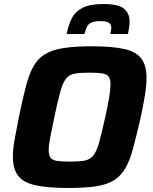

<svg xmlns="http://www.w3.org/2000/svg" viewBox="-20 -926 760 954"><path d="M319 8Q214 8 154 -6Q94 -20 69 -54Q44 -88 44 -148Q44 -185 53 -235Q62 -285 75 -350Q93 -436 108.5 -496Q124 -556 145.5 -595Q167 -634 202.5 -656Q238 -678 294 -687Q350 -696 435 -696Q540 -696 599.5 -682Q659 -668 683.5 -633.5Q708 -599 708 -539Q708 -501 700 -452Q692 -403 678 -338Q658 -252 642 -191.5Q626 -131 604 -92Q582 -53 547.5 -31Q513 -9 458 -0.5Q403 8 319 8ZM329 -123Q374 -123 400.5 -128Q427 -133 443.5 -153Q460 -173 472.5 -218Q485 -263 503 -344Q516 -403 522.5 -442.5Q529 -482 529 -507Q529 -535 518.5 -547Q508 -559 484.5 -562Q461 -565 423 -565Q377 -565 350.5 -560Q324 -555 308 -535Q292 -515 279.5 -470Q267 -425 250 -344Q237 -283 229.5 -243.5Q222 -204 222 -180Q222 -152 232.5 -140.5Q243 -129 266.5 -126Q290 -123 329 -123ZM311 -757Q320 -801 336.5 -834.5Q353 -868 390 -887Q427 -906 494 -906Q569 -906 596.5 -882.5Q624 -859 624 -819Q624 -805 621.5 -789.5Q619 -774 616 -757H528Q530 -766 531.5 -774Q533 -782 533 -789Q533 -804 522 -812.5Q511 -821 479 -821Q447 -821 432 -813Q417 -805 410.5 -790.5Q404 -776 400 -757Z"/></svg>

Font: Saira
Style: Bold Italic
Weight: 700
Italic angle: -12°
Designer: Hector Gatti with collaboration of the Omnibus-Type team
Foundry: Omnibus-Type
Version: Version 1.100; ttfautohint (v1.8.3)